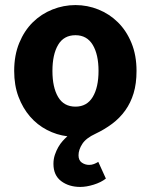

<svg xmlns="http://www.w3.org/2000/svg" viewBox="-20 -528 595 758"><path d="M297 210Q252 210 221.5 187Q191 164 191 119Q191 100 196.5 83.5Q202 67 210 53Q218 39 227.5 28.5Q237 18 246 10Q204 5 165.5 -15Q127 -35 98.5 -68Q70 -101 53 -146Q36 -191 36 -248Q36 -310 56 -358.5Q76 -407 109.5 -440Q143 -473 187 -490.5Q231 -508 278 -508Q325 -508 368.5 -490.5Q412 -473 445.5 -440Q479 -407 499 -358.5Q519 -310 519 -248Q519 -198 507.5 -160Q496 -122 474.5 -92Q453 -62 423 -39.5Q393 -17 357 0Q320 17 305 40Q290 63 290 85Q290 105 303 114Q316 123 332 123Q342 123 351 119.5Q360 116 368 111L398 177Q379 192 350 201Q321 210 297 210ZM278 -107Q323 -107 346 -145Q369 -183 369 -248Q369 -313 346 -351Q323 -389 278 -389Q232 -389 209.5 -351Q187 -313 187 -248Q187 -183 209.5 -145Q232 -107 278 -107Z"/></svg>

Font: Font
Style: ¶
Weight: 700
Designer: Paul D. Hunt
Foundry: Adobe Systems Incorporated
Version: Version 3.000